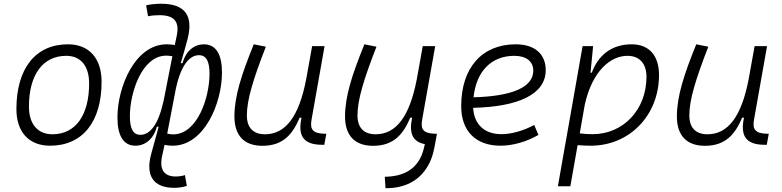

<svg xmlns="http://www.w3.org/2000/svg" viewBox="-20 -762 4142 1017"><path d="M245.1 9.8C416.5 9.8 518.1 -115.7 518.1 -328.6C518.1 -453.6 451.7 -527.3 339.8 -527.3C168.5 -527.3 66.9 -399.9 66.9 -184.1C66.9 -62.5 133.3 9.8 245.1 9.8ZM257.8 -50.8C179.2 -50.8 133.3 -105.5 133.3 -197.3C133.3 -366.2 207 -466.3 331.1 -466.3C407.7 -466.3 452.1 -412.1 452.1 -320.3C452.1 -150.9 379.9 -50.8 257.8 -50.8Z M902.3 232.9C928.7 232.9 949.2 229 969.7 222.7L959.5 165.5C945.8 170.4 925.8 172.9 911.1 172.9C849.6 172.9 822.8 136.7 838.9 63.5L851.6 5.4C864.3 8.3 879.9 9.8 894.5 9.8C1062 9.8 1155.8 -214.8 1155.8 -378.4C1155.8 -473.1 1124.5 -527.3 1060.1 -527.3C1010.3 -527.3 964.8 -494.1 946.8 -427.2H937.5C946.8 -460 967.3 -528.8 974.6 -559.6C1003.9 -678.7 960.9 -742.2 833 -742.2C811.5 -742.2 781.7 -740.2 753.9 -733.9L764.2 -675.8C781.7 -679.7 803.7 -681.6 823.7 -681.6C904.3 -681.6 932.6 -647 915.5 -569.3L905.8 -523.4C892.1 -525.9 877.4 -527.3 863.3 -527.3C695.8 -527.3 602.1 -303.2 602.1 -139.2C602.1 -44.4 633.3 9.8 697.3 9.8C747.6 9.8 793 -23.9 811 -90.8H819.8V-88.4C807.6 -43.5 789.6 20.5 780.8 53.7C748.5 171.9 795.9 232.9 902.3 232.9ZM865.7 -54.2 912.6 -297.9V-296.9C939 -417.5 984.4 -469.7 1033.7 -469.7C1072.8 -469.7 1089.8 -437 1089.8 -371.6C1089.8 -244.1 1024.9 -50.3 897.5 -50.3C887.7 -50.3 876.5 -51.3 865.7 -54.2ZM893.1 -463.9 844.7 -218.3V-221.7C818.4 -100.6 773.4 -47.9 724.1 -47.9C685.1 -47.9 668 -80.6 668 -146C668 -273.9 732.9 -467.3 860.4 -467.3C870.1 -467.3 881.3 -466.3 893.1 -463.9Z M1370.1 10.3C1481.4 10.3 1530.8 -53.2 1567.4 -138.7H1577.1C1557.6 -47.4 1582 4.9 1686.5 4.9H1697.8L1708.5 -53.7H1695.3C1638.2 -56.2 1621.1 -75.7 1629.9 -126.5L1699.2 -517.6H1633.3L1601.6 -341.3C1563.5 -144 1492.2 -50.8 1383.8 -50.8C1321.3 -50.8 1287.6 -85.4 1287.6 -150.9C1287.6 -232.9 1320.8 -341.8 1388.2 -514.6L1324.2 -527.3C1258.3 -365.2 1221.7 -251 1221.7 -145C1221.7 -43.9 1273.4 10.3 1370.1 10.3Z M2022 234.9C2141.6 235.8 2224.1 180.2 2263.7 81.1C2273.9 55.2 2280.3 25.9 2286.6 -10.7L2287.6 -15.6L2294.4 -53.7H2281.2C2224.1 -56.2 2207 -75.7 2215.8 -126.5L2285.2 -517.6H2219.2L2187.5 -341.3C2149.4 -144 2078.1 -50.8 1969.7 -50.8C1907.2 -50.8 1873.5 -85.4 1873.5 -150.9C1873.5 -232.9 1906.7 -341.8 1974.1 -514.6L1910.2 -527.3C1844.2 -365.2 1807.6 -251 1807.6 -145C1807.6 -43.9 1859.4 10.3 1956.1 10.3C2067.4 10.3 2116.7 -53.2 2153.3 -138.7H2163.1C2146.5 -61 2161.6 -11.7 2230.5 1.5C2225.6 23.4 2220.7 42.5 2212.9 61.5C2181.2 134.8 2118.2 172.9 2018.1 174.3Z M2635.7 -51.3C2546.4 -51.3 2490.7 -103 2486.3 -190.9C2728 -196.3 2870.6 -263.7 2870.6 -390.6C2870.6 -476.6 2811.5 -527.3 2711.4 -527.3C2532.7 -527.3 2422.9 -402.3 2422.9 -199.7C2422.9 -67.9 2500 9.8 2631.3 9.8C2695.8 9.8 2770 -11.2 2832 -47.4L2809.6 -100.1C2752.9 -69.3 2689 -51.3 2635.7 -51.3ZM2488.3 -246.6C2502.4 -383.8 2582.5 -466.3 2704.1 -466.3C2768.1 -466.3 2804.7 -436.5 2804.7 -387.7C2804.7 -298.8 2690.9 -252 2488.3 -246.6Z M3001 224.6 3039.6 6.8C3062.5 8.8 3085.9 9.8 3108.9 9.8C3314.9 9.8 3470.7 -151.4 3470.7 -364.7C3470.7 -468.3 3417.5 -527.3 3326.2 -527.3C3218.8 -527.3 3148.4 -468.8 3114.7 -377H3107.4L3108.4 -381.8L3121.6 -517.6H3065.9L2975.1 -2L2974.1 -0.5C2974.1 -0.5 2974.6 -0.5 2974.6 -0.5L2935.1 224.6ZM3050.8 -55.7 3077.6 -208C3118.2 -389.2 3215.8 -466.3 3303.2 -466.3C3367.2 -466.3 3404.3 -425.8 3404.3 -355C3404.3 -181.6 3281.7 -51.3 3119.6 -51.3C3093.3 -51.3 3069.8 -52.7 3050.8 -55.7Z M3713.9 10.3C3825.2 10.3 3874.5 -53.2 3911.1 -138.7H3920.9C3901.4 -47.4 3925.8 4.9 4030.3 4.9H4041.5L4052.2 -53.7H4039.1C3981.9 -56.2 3964.8 -75.7 3973.6 -126.5L4043 -517.6H3977.1L3945.3 -341.3C3907.2 -144 3835.9 -50.8 3727.5 -50.8C3665 -50.8 3631.3 -85.4 3631.3 -150.9C3631.3 -232.9 3664.6 -341.8 3731.9 -514.6L3668 -527.3C3602.1 -365.2 3565.4 -251 3565.4 -145C3565.4 -43.9 3617.2 10.3 3713.9 10.3Z"/></svg>

Font: Cascadia Mono NF Light
Style: Italic
Weight: 300
Italic angle: -10°
Monospace: yes
Designer: Aaron Bell
Foundry: Saja Typeworks
Version: Version 2404.023